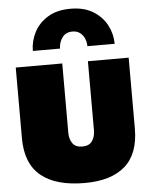

<svg xmlns="http://www.w3.org/2000/svg" viewBox="-70 -1192 993 1267"><g transform="rotate(-5 426.0 -558.0)"><path d="M51.8 -779.8H359.9V-319.8Q359.9 -278.3 379.9 -250.2Q399.9 -222.2 444.8 -222.2Q489.7 -222.2 509.8 -251.2Q529.8 -280.3 529.8 -321.8V-779.8H799.8V-311Q799.8 -143.1 707.3 -62Q614.7 19 439.9 19Q249.5 19 150.6 -62Q51.8 -143.1 51.8 -311ZM535.2 -878.9Q535.2 -904.8 525.1 -929Q515.1 -953.1 495.1 -968.5Q475.1 -983.9 444.8 -983.9Q400.4 -983.9 377.2 -951.7Q354 -919.4 354 -878.9H173.8Q173.8 -943.8 204.1 -1002.4Q234.4 -1061 294.7 -1097.9Q355 -1134.8 444.8 -1134.8Q534.7 -1134.8 594.7 -1097.7Q654.8 -1060.5 685.3 -1002Q715.8 -943.4 715.8 -878.9Z"/></g></svg>

Font: Rammetto One
Style: Regular
Weight: 400
Designer: Vernon Adams
Foundry: Vernon Adams
Version: Version 1.100; ttfautohint (v1.8.4.7-5d5b)